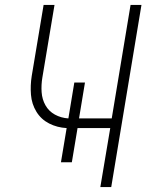

<svg xmlns="http://www.w3.org/2000/svg" viewBox="-20 -755 616 775"><path d="M385 0H429L551 -735H507L431 -277H299L323 -422H280L256 -277Q226 -279 201.5 -292.5Q177 -306 163.5 -330Q150 -354 148 -383Q146 -412 151 -442L200 -735H156L108 -448Q102 -410 105 -372.5Q108 -335 127 -304Q146 -273 178.5 -256.5Q211 -240 249 -238L226 -100H270L293 -238H425Z"/></svg>

Font: Iosevka Sparkle XLtObl
Style: Regular
Weight: 200
Italic angle: -9°
Designer: Belleve Invis
Foundry: Belleve Invis
Version: Version 4.5.0; ttfautohint (v1.8.3)